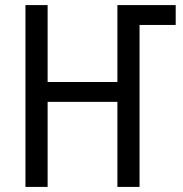

<svg xmlns="http://www.w3.org/2000/svg" viewBox="-20 -734 719 754"><path d="M167 0V-334H441V0H528V-636H670V-714H441V-412H167V-714H80V0Z"/></svg>

Font: Noto Sans Display SemiCondensed
Style: Regular
Weight: 400
Width: 4
Designer: Monotype Design team
Foundry: Monotype Imaging Inc.
Version: 1.000